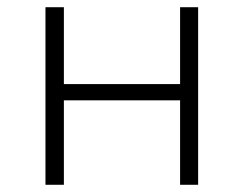

<svg xmlns="http://www.w3.org/2000/svg" viewBox="-20 -512 675 532"><path d="M106 0V-492H157V-279H479V-492H529V0H479V-234H157V0Z"/></svg>

Font: Nunito Sans 7pt ExtraLight
Style: Regular
Weight: 250
Designer: Vernon Adams
Foundry: Vernon Adams
Version: Version 3.101;gftools[0.9.27]